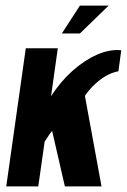

<svg xmlns="http://www.w3.org/2000/svg" viewBox="-20 -668 455 688"><path d="M2.4 0 72.4 -495H187.1L163 -323.4Q196.9 -375.8 239.8 -414.2Q282.8 -452.5 328.2 -472.3Q373.5 -492.1 414.5 -487.9L404.3 -412.7Q379.7 -407.8 359 -395.6Q338.4 -383.4 321.9 -367.9Q311 -358.4 301.9 -347.6Q292.7 -336.8 284.2 -324.7L343.8 0H212.5L166.7 -199.1Q158.9 -189.7 151.9 -178.5Q144.9 -167.3 140 -160.4L117.1 0ZM201.6 -548.1 266.4 -648H369.3L266.4 -548.1Z"/></svg>

Font: Alumni Sans Thin
Style: Italic
Weight: 100
Italic angle: -8°
Designer: Robert E. Leuschke
Foundry: Robert E. Leuschke
Version: Version 1.016